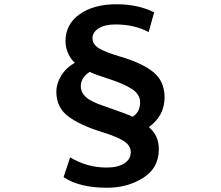

<svg xmlns="http://www.w3.org/2000/svg" viewBox="-20 -804 1040 903"><path d="M705 -746 679 -653Q613 -689 523 -689Q473 -689 444 -670.5Q415 -652 415 -625Q415 -595 446 -576.5Q477 -558 545 -538Q648 -508 701 -465Q754 -422 754 -346Q754 -260 680 -206Q727 -168 727 -102Q727 -14 653.5 32.5Q580 79 483 79Q353 79 279 29L310 -64Q389 -16 482 -16Q534 -16 564.5 -35.5Q595 -55 595 -88Q595 -118 565.5 -138.5Q536 -159 463 -182Q356 -215 300.5 -257Q245 -299 245 -372Q245 -410 267.5 -447.5Q290 -485 332 -509Q313 -525 300.5 -553Q288 -581 288 -610Q288 -690 354.5 -737Q421 -784 527 -784Q629 -784 705 -746ZM402 -466Q360 -439 360 -398Q360 -369 384.5 -347Q409 -325 470 -305Q585 -265 604 -255Q639 -277 639 -323Q639 -360 601 -385Q563 -410 493 -432.5Q423 -455 402 -466Z"/></svg>

Font: Noto Sans Korean Bold
Style: Bold
Weight: 700
Designer: Ryoko NISHIZUKA  (kana & ideographs); Paul D. Hunt (Latin, Greek & Cyrillic); Wenlong ZHANG  (bopomofo); Sandoll Communi
Foundry: Adobe Systems Incorporated
Version: Version 1.000;PS 1;hotconv 1.0.78;makeotf.lib2.5.61930